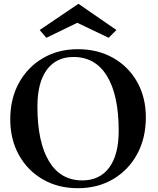

<svg xmlns="http://www.w3.org/2000/svg" viewBox="-20 -975 834 1011"><path d="M390 16Q286 16 205.5 -30.5Q125 -77 79.5 -159Q34 -241 34 -347Q34 -455 79.5 -538Q125 -621 205.5 -668.5Q286 -716 390 -716Q495 -716 576 -670Q657 -624 702.5 -543Q748 -462 748 -357Q748 -248 702.5 -164Q657 -80 576 -32Q495 16 390 16ZM413 -25Q505 -25 555 -92.5Q605 -160 605 -286Q605 -474 543.5 -574.5Q482 -675 367 -675Q276 -675 226.5 -607.5Q177 -540 177 -415Q177 -227 238 -126Q299 -25 413 -25ZM224 -776 189 -817 393 -955 593 -817 552 -776 387 -855Z"/></svg>

Font: Wittgenstein Semibold
Style: Regular
Weight: 600
Designer: Jörg Drees
Foundry: Jörg Drees
Version: Version 1.303; ttfautohint (v1.8.4.7-5d5b)